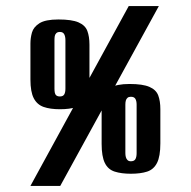

<svg xmlns="http://www.w3.org/2000/svg" viewBox="-20 -611 627 631"><path d="M80 0 403 -591H502L178 0ZM177 -252Q145 -252 123.5 -259.5Q102 -267 91 -288Q80 -309 80 -350V-468Q80 -486 85 -504Q90 -522 109.5 -534.5Q129 -547 172 -547Q216 -547 238 -537.5Q260 -528 267 -509.5Q274 -491 274 -464V-352Q274 -309 263 -287.5Q252 -266 230.5 -259Q209 -252 177 -252ZM177 -294Q187 -294 191 -300.5Q195 -307 195 -320V-479Q195 -491 191 -498.5Q187 -506 177 -506Q169 -506 165 -502Q161 -498 160 -492.5Q159 -487 159 -479V-320Q159 -313 160 -307Q161 -301 165 -297.5Q169 -294 177 -294ZM410 -40Q379 -40 357 -47Q335 -54 324.5 -75.5Q314 -97 314 -138V-256Q314 -274 318.5 -292Q323 -310 343 -322.5Q363 -335 406 -335Q449 -335 471 -325.5Q493 -316 500 -297.5Q507 -279 507 -252V-140Q507 -97 496 -75.5Q485 -54 463.5 -47Q442 -40 410 -40ZM410 -81Q421 -81 425 -88Q429 -95 429 -108V-267Q429 -279 425 -286Q421 -293 410 -293Q403 -293 399 -289.5Q395 -286 393.5 -280.5Q392 -275 392 -267V-108Q392 -101 393.5 -95Q395 -89 399 -85Q403 -81 410 -81Z"/></svg>

Font: Alumni Sans Thin ExtraBold
Style: Regular
Weight: 800
Version: Version 1.018